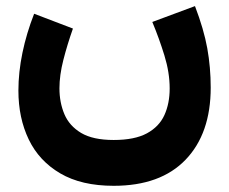

<svg xmlns="http://www.w3.org/2000/svg" viewBox="-20 -390 746 626"><path d="M350.6 66.4Q418.9 66.4 459 44.7Q499 22.9 516.1 -14.9Q533.2 -52.7 533.2 -101.6Q533.2 -153.3 516.1 -209Q499 -264.6 476.6 -318.4L615.7 -370.1Q644.5 -294.9 655.8 -232.7Q667 -170.4 667 -104.5Q667 45.4 585.2 130.6Q503.4 215.8 350.6 215.8Q245.6 215.8 176.5 175.3Q107.4 134.8 73.7 64.7Q40 -5.4 40 -94.7Q40 -154.3 53.2 -218Q66.4 -281.7 91.3 -345.2L217.8 -296.9Q199.2 -244.1 186.5 -194.3Q173.8 -144.5 173.8 -102.1Q173.8 -56.2 189.9 -17.8Q206.1 20.5 244.6 43.5Q283.2 66.4 350.6 66.4Z"/></svg>

Font: Vazirmatn UI NL Black
Style: Regular
Weight: 900
Designer: Saber Rastikerdar
Foundry: Saber Rastikerdar
Version: Version 33.003